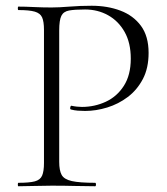

<svg xmlns="http://www.w3.org/2000/svg" viewBox="-20 -648 580 668"><path d="M186 -85Q186 -55 194.5 -39.5Q203 -24 230 -18Q257 -12 311 -12Q314 -12 314 -6Q314 0 311 0Q279 0 241.5 -1Q204 -2 160 -2Q128 -2 98 -1Q68 0 44 0Q42 0 42 -6Q42 -12 44 -12Q82 -12 101 -17Q120 -22 126.5 -37Q133 -52 133 -81V-544Q133 -573 126.5 -587.5Q120 -602 101 -607.5Q82 -613 44 -613Q42 -613 42 -619Q42 -625 44 -625Q68 -625 97.5 -623.5Q127 -622 159 -622Q185 -622 222 -625Q259 -628 299 -628Q354 -628 399 -611Q444 -594 470.5 -558Q497 -522 497 -464Q497 -411 477 -373Q457 -335 424.5 -310.5Q392 -286 353 -274Q314 -262 276 -262Q263 -262 250.5 -263Q238 -264 227 -267Q223 -268 224.5 -274.5Q226 -281 229 -280Q238 -278 247.5 -277Q257 -276 265 -276Q309 -276 348 -294Q387 -312 411 -349.5Q435 -387 435 -444Q435 -499 413.5 -537Q392 -575 356 -595Q320 -615 276 -615Q240 -615 220.5 -611.5Q201 -608 193.5 -593Q186 -578 186 -542Z"/></svg>

Font: Cormorant Infant Light Light
Style: Regular
Weight: 300
Version: Version 4.001